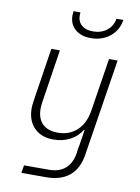

<svg xmlns="http://www.w3.org/2000/svg" viewBox="-102 -853 805 1101"><g transform="rotate(10 300.0 -302.5)"><path d="M483 -550H533L444 15Q431 97 380.5 138.5Q330 180 246 180H101L109 135H254Q313 135 348.5 104.5Q384 74 394 15Q397 -16 401 -30L416 -125H412Q388 -85 345 -62.5Q302 -40 249 -40Q177 -40 136 -82Q95 -124 95 -196Q95 -209 99 -239L147 -550H197L149 -239Q146 -220 146 -201Q146 -145 177 -114Q208 -83 266 -83Q333 -83 377.5 -124Q422 -165 434 -239ZM233 -761Q233 -769 235 -785H275Q274 -779 274 -768Q274 -732 298 -711Q322 -690 364 -690Q412 -690 445 -716Q478 -742 485 -785H525Q516 -724 470 -687Q424 -650 359 -650Q301 -650 267 -680Q233 -710 233 -761Z"/></g></svg>

Font: JetBrains Mono Extra Light
Style: Italic
Weight: 200
Italic angle: -9°
Monospace: yes
Designer: Philipp Nurullin, Konstantin Bulenkov
Foundry: JetBrains
Version: 2.002